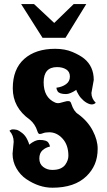

<svg xmlns="http://www.w3.org/2000/svg" viewBox="-20 -877 521 932"><path d="M234.4 34.2Q169.4 34.2 107.4 -7.8Q78.6 -27.3 59.8 -59.8Q41 -92.3 41 -130.9L46.4 -188.5Q46.4 -219.7 25.9 -242.2Q33.7 -249 42.5 -249Q50.8 -249 62 -246.6Q71.8 -243.7 87.6 -231.4Q103.5 -219.2 113.3 -197.8Q121.6 -180.2 121.6 -174.8Q150.4 -197.8 171.4 -197.8Q207 -197.8 215.3 -183.6Q222.2 -172.9 222.2 -167V-165.5Q201.2 -161.1 186 -147.2Q170.9 -133.3 170.9 -107.4Q170.9 -81.1 189.7 -66.7Q208.5 -52.2 233.4 -52.2Q258.3 -52.2 273.7 -59.3Q289.1 -66.4 296.9 -77.6Q312 -99.1 312 -120.6Q312 -172.9 283.9 -203.9Q255.9 -234.9 219.2 -234.9Q200.2 -234.9 189.2 -230.5Q178.2 -226.1 171.9 -226.6Q165.5 -227.1 161.1 -241.2Q150.4 -274.9 124.5 -296.4Q42 -355 42 -448.2Q42 -541.5 97.4 -590.8Q152.8 -640.1 247.6 -640.1Q295.4 -640.1 331.5 -624.8Q367.7 -609.4 388.2 -592.8Q435.1 -554.7 435.1 -488.8L423.8 -425.8Q423.8 -398.9 444.8 -377.9Q432.6 -366.7 416.5 -371.3Q400.4 -376 385.5 -388.9Q370.6 -401.9 362.3 -416Q350.6 -435.1 350.6 -440.9Q319.8 -420.4 300.8 -420.4Q268.6 -420.4 259.8 -433.6Q253.9 -443.4 253.9 -451.2Q281.7 -454.6 300.5 -468.3Q319.3 -481.9 319.3 -505.4Q319.3 -528.8 301.5 -540Q283.7 -551.3 256.8 -551.3Q191.9 -551.3 191.9 -477.5Q191.9 -403.8 247.1 -379.4Q258.3 -374.5 270.5 -377.2Q282.7 -379.9 294.2 -383.5Q305.7 -387.2 314.2 -386.2Q322.8 -385.3 326.2 -373Q338.4 -335.4 359.9 -322.8Q405.8 -289.1 429.9 -243.2Q454.1 -197.3 454.1 -155.3Q454.1 -112.8 440.2 -80.1Q426.3 -47.4 399.4 -21.5Q341.8 34.2 234.4 34.2ZM186.5 -693.4 82.5 -857.4H145L243.2 -765.6L337.9 -857.4H398.9L297.9 -693.4Z"/></svg>

Font: Sancreek
Style: Regular
Weight: 400
Designer: Vernon Adams
Foundry: Vernon Adams
Version: Version 1.100; ttfautohint (v1.8.4.7-5d5b)